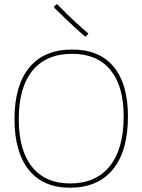

<svg xmlns="http://www.w3.org/2000/svg" viewBox="-20 -874 667 899"><path d="M317.9 -642.1Q445.3 -642.1 512.2 -561.5Q579.1 -480.5 579.1 -329.1Q579.1 -167 508.8 -81.1Q438.5 4.9 308.1 4.9Q182.1 4.9 115.2 -78.1Q47.9 -161.6 47.9 -316.9Q47.9 -474.6 117.7 -558.6Q187.5 -642.1 317.9 -642.1ZM317.9 -622.1Q196.8 -622.1 132.3 -543.5Q67.9 -464.8 67.9 -316.9Q67.9 -169.9 129.9 -92.8Q192.4 -15.1 308.1 -15.1Q429.2 -15.1 494.1 -96.2Q559.1 -177.2 559.1 -329.1Q559.1 -471.2 497.1 -546.4Q434.6 -622.1 317.9 -622.1ZM248 -854Q294.9 -806.2 324.2 -778.8Q360.8 -744.6 394 -716.8L382.8 -704.1L377.9 -703.1Q346.2 -730.5 305.2 -769Q266.1 -805.7 233.9 -837.9L232.9 -842.8L243.2 -853Z"/></svg>

Font: Datalegreya
Style: Dot
Weight: 700
Designer: Figs Lab
Foundry: Figs Lab
Version: Version 1.002;PS 001.002;hotconv 1.0.70;makeotf.lib2.5.58329